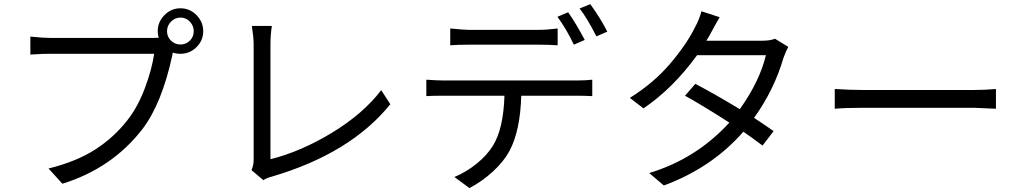

<svg xmlns="http://www.w3.org/2000/svg" viewBox="-20 -872 5040 948"><path d="M824.2 -671.4Q843.8 -652.3 871.1 -652.3Q898.4 -652.3 917.5 -671.4Q936.5 -690.4 936.5 -717.8Q936.5 -745.1 917.5 -765.1Q898.4 -785.2 871.1 -785.2Q843.8 -785.2 824.2 -765.1Q804.7 -745.1 804.7 -717.8Q804.7 -690.4 824.2 -671.4ZM230.5 -684.6H731.4Q752 -684.6 763.7 -685.5Q758.8 -702.1 758.8 -717.8Q758.8 -763.7 792 -797.4Q825.2 -831.1 871.1 -831.1Q917 -831.1 950.2 -797.4Q983.4 -763.7 983.4 -717.8Q983.4 -671.9 950.2 -639.2Q917 -606.4 871.1 -606.4Q850.6 -606.4 833 -612.3L831.1 -600.6Q779.3 -359.4 681.6 -232.4Q531.2 -40 288.1 35.2L219.7 -40Q357.4 -74.2 450.2 -133.8Q543 -193.4 610.4 -280.3Q660.2 -343.8 694.8 -435.5Q729.5 -527.3 741.2 -606.4H228.5Q210.9 -606.4 192.9 -606Q174.8 -605.5 156.2 -604Q137.7 -602.5 129.9 -602.5V-691.4Q193.4 -684.6 230.5 -684.6Z M1280.3 17.6 1221.7 -32.2Q1232.4 -56.6 1232.4 -81.1V-653.3Q1232.4 -685.5 1223.6 -744.1H1322.3Q1315.4 -699.2 1315.4 -653.3V-85.9Q1464.8 -123 1618.7 -216.3Q1772.5 -309.6 1862.3 -426.8L1907.2 -357.4Q1710.9 -114.3 1322.3 0Q1295.9 6.8 1280.3 17.6Z M2867.2 -674.8 2813.5 -651.4Q2776.4 -729.5 2732.4 -789.1L2785.2 -811.5Q2826.2 -752.9 2867.2 -674.8ZM2639.6 -651.4H2294.9Q2242.2 -651.4 2203.1 -648.4V-731.4Q2271.5 -724.6 2293.9 -724.6H2639.6Q2681.6 -724.6 2733.4 -731.4V-648.4Q2689.5 -651.4 2639.6 -651.4ZM2171.9 -474.6H2826.2Q2872.1 -474.6 2904.3 -478.5V-397.5Q2859.4 -399.4 2826.2 -399.4H2553.7Q2548.8 -225.6 2495.1 -126Q2467.8 -75.2 2414.6 -25.9Q2361.3 23.4 2297.9 56.6L2223.6 2Q2282.2 -22.5 2333 -63.5Q2383.8 -104.5 2413.1 -151.4Q2465.8 -235.4 2470.7 -399.4H2171.9Q2112.3 -399.4 2085 -397.5V-478.5Q2139.6 -474.6 2171.9 -474.6ZM2841.8 -830.1 2894.5 -851.6Q2945.3 -781.2 2978.5 -715.8L2924.8 -692.4Q2879.9 -781.2 2841.8 -830.1Z M3806.6 -680.7 3872.1 -640.6Q3862.3 -624 3848.6 -586.9Q3802.7 -428.7 3703.1 -290Q3732.4 -271.5 3799.8 -224.6L3745.1 -153.3Q3704.1 -184.6 3650.4 -221.7Q3495.1 -43.9 3257.8 43.9L3185.5 -17.6Q3418 -87.9 3581.1 -266.6Q3457 -346.7 3362.3 -399.4L3413.1 -458Q3504.9 -410.2 3632.8 -333Q3731.4 -471.7 3761.7 -599.6H3421.9Q3302.7 -435.5 3157.2 -336.9L3089.8 -388.7Q3206.1 -460.9 3287.6 -556.2Q3369.1 -651.4 3411.1 -736.3Q3432.6 -775.4 3443.4 -816.4L3533.2 -787.1Q3512.7 -752 3489.3 -708Q3483.4 -696.3 3467.8 -670.9H3741.2Q3783.2 -670.9 3806.6 -680.7Z M4101.6 -335V-432.6Q4177.7 -427.7 4241.2 -427.7H4789.1Q4841.8 -427.7 4897.5 -432.6V-335Q4799.8 -339.8 4790 -339.8H4241.2Q4153.3 -339.8 4101.6 -335Z"/></svg>

Font: Gen Shin Gothic Monospace Regular
Style: Regular
Weight: 400
Designer: [Source Han Sans]
Ryoko NISHIZUKA  (kana & ideographs); Paul D. Hunt (Latin, Greek & Cyrillic); Wenlong ZHANG  (bopomofo
Version: Version 1.002.20150607